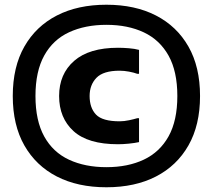

<svg xmlns="http://www.w3.org/2000/svg" viewBox="-20 -766 900 812"><path d="M34 -360Q34 -483 83 -569Q132 -655 220.5 -700.5Q309 -746 430 -746Q551 -746 639.5 -700.5Q728 -655 777 -569Q826 -483 826 -360Q826 -237 777 -151Q728 -65 639.5 -19.5Q551 26 430 26Q309 26 220.5 -19.5Q132 -65 83 -151Q34 -237 34 -360ZM130 -360Q130 -256 167 -189Q204 -122 272 -90.5Q340 -59 430 -59Q521 -59 588.5 -91Q656 -123 693 -189.5Q730 -256 730 -360Q730 -464 693 -530.5Q656 -597 588.5 -629Q521 -661 430 -661Q340 -661 272 -629.5Q204 -598 167 -531Q130 -464 130 -360ZM230 -360Q230 -453 293.5 -508.5Q357 -564 479 -564Q500 -564 525 -562Q550 -560 568 -555V-454H560Q547 -459 526 -463Q505 -467 486 -467Q417 -467 388 -437Q359 -407 359 -360Q359 -310 386 -281.5Q413 -253 486 -253Q505 -253 526 -257.5Q547 -262 560 -266H568V-165Q550 -161 525 -158.5Q500 -156 479 -156Q352 -156 291 -211.5Q230 -267 230 -360Z"/></svg>

Font: Kufam ExtraBold
Style: Regular
Weight: 800
Designer: Wael Morcos, Artur Schmal
Foundry: Original Type
Version: Version 1.300; ttfautohint (v1.8.3)